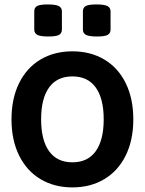

<svg xmlns="http://www.w3.org/2000/svg" viewBox="-20 -817 640 848"><path d="M568.8 -290Q568.8 -198.7 535.4 -130.6Q502 -62.5 440.9 -25.9Q379.9 10.7 299.8 10.7Q219.7 10.7 158.7 -25.9Q97.7 -62.5 64.2 -130.6Q30.8 -198.7 30.8 -290Q30.8 -381.3 64.2 -449.5Q97.7 -517.6 158.7 -554Q219.7 -590.3 299.8 -590.3Q379.9 -590.3 440.9 -554Q502 -517.6 535.4 -449.5Q568.8 -381.3 568.8 -290ZM161.6 -290Q161.6 -198.2 196.8 -149.2Q231.9 -100.1 299.8 -100.1Q367.7 -100.1 402.8 -149.2Q438 -198.2 438 -290Q438 -381.8 402.8 -430.7Q367.7 -479.5 299.8 -479.5Q231.9 -479.5 196.8 -430.7Q161.6 -381.8 161.6 -290ZM253.4 -766.6V-686.5Q253.4 -669.9 240.5 -662.8Q227.5 -655.8 193.4 -655.8Q159.2 -655.8 145.3 -662.8Q131.3 -669.9 131.3 -686.5V-766.6Q131.3 -783.7 144 -790.5Q156.7 -797.4 190.9 -797.4Q225.6 -797.4 239.5 -790.3Q253.4 -783.2 253.4 -766.6ZM468.3 -766.6V-686.5Q468.3 -669.9 455.3 -662.8Q442.4 -655.8 408.2 -655.8Q374 -655.8 360.1 -662.8Q346.2 -669.9 346.2 -686.5V-766.6Q346.2 -783.7 358.9 -790.5Q371.6 -797.4 405.8 -797.4Q440.4 -797.4 454.3 -790.3Q468.3 -783.2 468.3 -766.6Z"/></svg>

Font: Courier Prime
Style: Bold
Weight: 700
Designer: Alan Dague-Greene, Quote-Unquote Apps
Foundry: Quote-Unquote Apps
Version: Version 3.018